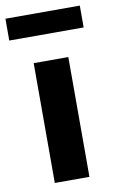

<svg xmlns="http://www.w3.org/2000/svg" viewBox="-94 -752 478 797"><g transform="rotate(-10 145.0 -353.5)"><path d="M71 0V-505H217V0ZM-12.5 -615V-707H301V-615Z"/></g></svg>

Font: Geologica Cursive SemiBold
Style: Regular
Weight: 600
Designer: Sindre Bremnes, Frode Helland
Foundry: Monokrom Skriftforlag AS
Version: Version 1.010;gftools[0.9.28]